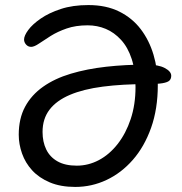

<svg xmlns="http://www.w3.org/2000/svg" viewBox="-20 -728 719 758"><path d="M277 10Q219 10 176.5 -8Q134 -26 107 -55.5Q80 -85 67 -122Q54 -159 54 -196Q54 -260 79 -306.5Q104 -353 150 -385.5Q196 -418 259.5 -437Q323 -456 399 -464.5Q475 -473 559 -473Q605 -473 630.5 -459.5Q656 -446 656 -429Q656 -417 649 -410Q642 -403 621.5 -399.5Q601 -396 561 -396Q463 -396 386 -386Q309 -376 256 -353.5Q203 -331 175.5 -295Q148 -259 148 -207Q148 -168 162.5 -138Q177 -108 207 -91Q237 -74 283 -74Q329 -74 370.5 -96Q412 -118 444.5 -159.5Q477 -201 496 -258Q515 -315 515 -384Q515 -449 500 -495Q485 -541 458 -570.5Q431 -600 397.5 -614Q364 -628 326 -628Q279 -628 243 -615.5Q207 -603 180 -586Q153 -569 134 -556Q115 -543 103 -543Q91 -543 83 -552Q75 -561 75 -572Q75 -587 91.5 -609.5Q108 -632 140.5 -654.5Q173 -677 220 -692.5Q267 -708 329 -708Q399 -708 450.5 -682.5Q502 -657 535.5 -613Q569 -569 586 -512Q603 -455 603 -392Q603 -298 576.5 -223.5Q550 -149 504.5 -97Q459 -45 400.5 -17.5Q342 10 277 10Z"/></svg>

Font: Shantell Sans
Style: Regular
Weight: 400
Designer: Stephen Nixon, Anya Danilova, Shantell Martin
Foundry: Arrow Type
Version: Version 1.008;[ac192a2d6]